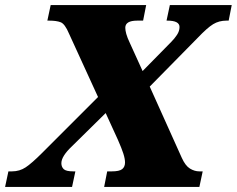

<svg xmlns="http://www.w3.org/2000/svg" viewBox="-57 -734 930 754"><path d="M-37 0 -24 -61H-10Q20 -61 44 -77Q68 -93 108 -133L328 -353L214 -602Q198 -640 181.5 -646.5Q165 -653 136 -653H129L142 -714H517L505 -653H482Q435 -653 435 -625Q435 -615 439 -600.5Q443 -586 453 -565L503 -455L616 -570Q628 -582 638 -597Q648 -612 648 -628Q648 -653 600 -653H597L610 -714H853L841 -653H832Q803 -653 780 -639Q757 -625 719 -585L531 -394L657 -114Q671 -83 689 -72Q707 -61 726 -61H739L726 0H352L364 -61H382Q412 -61 423 -70Q434 -79 434 -96Q434 -110 427.5 -130.5Q421 -151 406 -185L358 -290L224 -158Q205 -140 194.5 -123.5Q184 -107 184 -93Q184 -79 193 -70Q202 -61 231 -61H239L226 0Z"/></svg>

Font: Noto Serif Black
Style: Italic
Weight: 900
Italic angle: -12°
Designer: Monotype Design Team
Foundry: Monotype Imaging Inc.
Version: Version 2.013